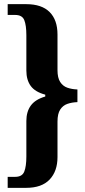

<svg xmlns="http://www.w3.org/2000/svg" viewBox="-20 -780 409 925"><path d="M17 125V72H53Q87 72 97 46.5Q107 21 107 -26V-197Q107 -242 128.5 -271.5Q150 -301 198 -315V-324Q149 -337 128 -366Q107 -395 107 -440V-610Q107 -658 97 -683Q87 -708 53 -708H17V-760H106Q181 -760 219 -722Q257 -684 257 -614V-442Q257 -405 270 -385Q283 -365 304.5 -357.5Q326 -350 353 -349V-288Q326 -287 304.5 -279.5Q283 -272 270 -252Q257 -232 257 -194V-23Q257 45 219 85Q181 125 106 125Z"/></svg>

Font: Noto Serif ExtraCondensed ExtraBold
Style: Regular
Weight: 800
Width: 2
Designer: Monotype Design Team
Foundry: Monotype Imaging Inc.
Version: Version 2.013; ttfautohint (v1.8.4.7-5d5b)